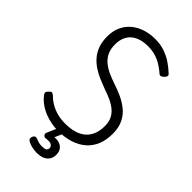

<svg xmlns="http://www.w3.org/2000/svg" viewBox="-394 -1211 1600 1600"><g transform="rotate(45 406.5 -411.0)"><path d="M387 19Q352 19 311.5 12Q271 5 231 -10.5Q191 -26 155 -51.5Q119 -77 92 -113Q85 -124 85.5 -133Q86 -142 100 -156Q114 -171 123.5 -172.5Q133 -174 152 -157Q180 -129 215 -109Q250 -89 292.5 -77.5Q335 -66 387 -66Q448 -66 494.5 -80Q541 -94 572.5 -122Q604 -150 620 -191Q636 -232 636 -286Q636 -333 620 -366.5Q604 -400 574.5 -425Q545 -450 504.5 -469Q464 -488 415 -504Q374 -519 332 -537Q290 -555 252 -580Q214 -605 184.5 -639Q155 -673 138 -719.5Q121 -766 121 -828Q121 -892 143.5 -941.5Q166 -991 206.5 -1025.5Q247 -1060 301.5 -1078Q356 -1096 420 -1096Q481 -1096 531 -1079Q581 -1062 623 -1034Q665 -1006 702 -971Q713 -961 711 -950.5Q709 -940 699 -929Q686 -916 674.5 -911Q663 -906 652 -914Q619 -943 583.5 -965Q548 -987 508 -999Q468 -1011 420 -1011Q372 -1011 333.5 -999Q295 -987 268.5 -964Q242 -941 228 -906.5Q214 -872 214 -828Q214 -774 231.5 -736.5Q249 -699 280 -672.5Q311 -646 352 -627Q393 -608 440 -592Q490 -576 541 -553Q592 -530 634.5 -496Q677 -462 702.5 -411Q728 -360 728 -286Q728 -214 705 -157Q682 -100 637.5 -61Q593 -22 529.5 -1.5Q466 19 387 19ZM389 274Q371 274 339 268Q307 262 280 246Q269 239 267.5 227.5Q266 216 271 205Q278 191 287 187Q296 183 309 188Q320 193 339 199Q358 205 382 205Q413 205 426.5 197Q440 189 440 169Q440 152 423.5 140.5Q407 129 363 135Q352 136 346 134Q340 132 334 125Q329 118 328.5 111Q328 104 331 97L379 -13H444L392 105L362 89Q407 72 442.5 78Q478 84 498.5 107.5Q519 131 519 169Q519 202 504 225.5Q489 249 460.5 261.5Q432 274 389 274Z"/></g></svg>

Font: Playwrite PT
Style: Regular
Weight: 400
Designer: Veronika Burian, José Scaglione
Foundry: TypeTogether
Version: Version 1.002